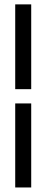

<svg xmlns="http://www.w3.org/2000/svg" viewBox="-20 -783 210 868"><path d="M48.8 64.5V-315.4H121.1V64.5ZM48.8 -379.9V-763.2H121.1V-379.9Z"/></svg>

Font: News Cycle
Style: Regular
Weight: 500
Version: Version 0.5.2